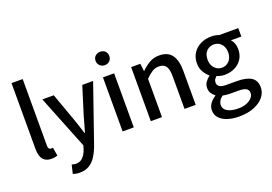

<svg xmlns="http://www.w3.org/2000/svg" viewBox="-122 -1060 2313 1632"><g transform="rotate(-20 1034.5 -244.5)"><path d="M178 12Q142 12 119.5 -3Q97 -18 87 -46.5Q77 -75 77 -114V-709H178V-108Q178 -88 185.5 -79.5Q193 -71 202 -71Q206 -71 210 -71.5Q214 -72 220 -73L233 3Q224 6 210.5 9Q197 12 178 12Z M363 205Q345 205 330 202Q315 199 302 195L321 116Q329 118 339 120.5Q349 123 357 123Q397 123 422 96.5Q447 70 460 30L470 -3L276 -489H379L470 -236Q482 -204 493 -168.5Q504 -133 515 -98H519Q529 -132 539 -167.5Q549 -203 558 -236L637 -489H735L555 30Q536 82 511 121.5Q486 161 450.5 183Q415 205 363 205Z M824 0V-489H925V0ZM875 -581Q849 -581 831 -598.5Q813 -616 813 -642Q813 -669 831 -685.5Q849 -702 875 -702Q903 -702 920 -685.5Q937 -669 937 -642Q937 -616 920 -598.5Q903 -581 875 -581Z M1079 0V-489H1162L1170 -421H1173Q1207 -455 1246 -478Q1285 -501 1335 -501Q1414 -501 1449.5 -451Q1485 -401 1485 -308V0H1384V-295Q1384 -359 1364.5 -386.5Q1345 -414 1301 -414Q1267 -414 1240.5 -397Q1214 -380 1180 -347V0Z M1801 220Q1742 220 1696 205Q1650 190 1624 161.5Q1598 133 1598 91Q1598 59 1617 32Q1636 5 1669 -16V-20Q1651 -33 1638 -52.5Q1625 -72 1625 -101Q1625 -131 1642 -154.5Q1659 -178 1679 -192V-196Q1655 -215 1635 -249Q1615 -283 1615 -326Q1615 -381 1641.5 -420.5Q1668 -460 1711 -480.5Q1754 -501 1804 -501Q1825 -501 1843 -498Q1861 -495 1875 -489H2048V-413H1954Q1969 -398 1978 -374.5Q1987 -351 1987 -323Q1987 -270 1962.5 -232.5Q1938 -195 1896.5 -175Q1855 -155 1804 -155Q1788 -155 1770 -159Q1752 -163 1735 -170Q1724 -160 1716 -148.5Q1708 -137 1708 -118Q1708 -97 1726 -83.5Q1744 -70 1790 -70H1881Q1968 -70 2012 -42Q2056 -14 2056 49Q2056 96 2025 134.5Q1994 173 1936.5 196.5Q1879 220 1801 220ZM1816 153Q1859 153 1890.5 140.5Q1922 128 1940 108Q1958 88 1958 65Q1958 34 1934.5 22.5Q1911 11 1867 11H1792Q1775 11 1759 9Q1743 7 1727 4Q1705 20 1694.5 38.5Q1684 57 1684 76Q1684 112 1719.5 132.5Q1755 153 1816 153ZM1804 -220Q1830 -220 1851 -233Q1872 -246 1884.5 -269.5Q1897 -293 1897 -326Q1897 -359 1884.5 -382Q1872 -405 1851 -417.5Q1830 -430 1804 -430Q1765 -430 1738 -403Q1711 -376 1711 -326Q1711 -293 1724 -269.5Q1737 -246 1758 -233Q1779 -220 1804 -220Z"/></g></svg>

Font: Assistant ExtraLight SemiBold
Style: Regular
Weight: 600
Version: Version 3.000